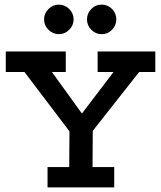

<svg xmlns="http://www.w3.org/2000/svg" viewBox="-20 -812 698 832"><path d="M5 -589H265V-500H205L335 -320L472 -500H403V-589H653V-500H583L382 -245L381 -88H475V0H186V-88H280L281 -243L86 -500H5ZM421 -792Q447 -792 465.5 -773Q484 -754 484 -728Q484 -702 465.5 -683Q447 -664 421 -664Q394 -664 375.5 -683Q357 -702 357 -728Q357 -754 375.5 -773Q394 -792 421 -792ZM235 -792Q261 -792 280 -773Q299 -754 299 -728Q299 -702 280 -683Q261 -664 235 -664Q209 -664 190 -683Q171 -702 171 -728Q171 -754 190 -773Q209 -792 235 -792Z"/></svg>

Font: Podkova SemiBold
Style: Regular
Weight: 600
Designer: Ilya Yudin
Foundry: Cyreal (www.cyreal.org)
Version: Version 2.103